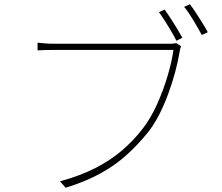

<svg xmlns="http://www.w3.org/2000/svg" viewBox="-20 -865 1040 900"><path d="M752 -820Q763 -805 778.5 -781Q794 -757 809 -732.5Q824 -708 835 -688L807 -674Q797 -694 782.5 -719Q768 -744 752.5 -768Q737 -792 725 -808ZM870 -845Q882 -830 897 -807Q912 -784 927.5 -759.5Q943 -735 954 -714L926 -701Q909 -732 886 -770.5Q863 -809 843 -833ZM829 -648Q826 -641 824.5 -636Q823 -631 821 -617Q814 -575 800.5 -525Q787 -475 768 -423.5Q749 -372 725 -325.5Q701 -279 673 -244Q627 -187 574 -139Q521 -91 451.5 -52.5Q382 -14 288 15L261 -15Q356 -41 426.5 -77Q497 -113 551.5 -159.5Q606 -206 649 -262Q687 -311 716.5 -377Q746 -443 766 -510.5Q786 -578 793 -631Q779 -631 736 -631Q693 -631 633.5 -631Q574 -631 509 -631Q444 -631 385.5 -631Q327 -631 286.5 -631Q246 -631 236 -631Q211 -631 193 -630.5Q175 -630 156 -629V-665Q169 -664 181 -662.5Q193 -661 207 -660.5Q221 -660 237 -660Q245 -660 276.5 -660Q308 -660 354.5 -660Q401 -660 455 -660Q509 -660 562.5 -660Q616 -660 662 -660Q708 -660 739 -660Q770 -660 777 -660Q785 -660 791.5 -660.5Q798 -661 806 -663Z"/></svg>

Font: Noto Sans TC Thin
Style: Regular
Weight: 100
Designer: Ryoko NISHIZUKA 西塚涼子 (kana, bopomofo & ideographs); Paul D. Hunt (Latin, Greek & Cyrillic); Sandoll Communications 산돌커뮤니
Foundry: Adobe
Version: Version 2.004-H2;hotconv 1.0.118;makeotfexe 2.5.65603